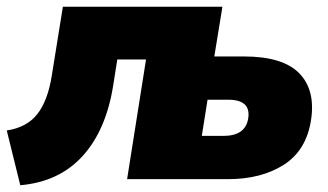

<svg xmlns="http://www.w3.org/2000/svg" viewBox="-26 -530 970 568"><path d="M34 18 -6 -144Q53 -153 84 -192Q115 -231 127 -305L160 -510H632L608 -363H695Q811 -363 859.5 -313Q908 -263 894 -174Q880 -85 813.5 -42.5Q747 0 648 0H350L406 -354H321L309 -278Q288 -145 218.5 -68.5Q149 8 34 18ZM571 -128H635Q699 -128 708 -178Q718 -235 649 -235H588Z"/></svg>

Font: Winston Black
Style: Italic
Weight: 900
Italic angle: -9°
Designer: Original fonts by Vernon Adams / Changes by Cristiano Sobral
Foundry: VOriginal fonts by Vernon Adams / Changes by Cristiano Sobral
Version: Version 2.503;July 17, 2020;FontCreator 13.0.0.2655 64-bit